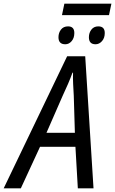

<svg xmlns="http://www.w3.org/2000/svg" viewBox="-81 -1021 624 1041"><path d="M-61 0H32L136 -225H328L341 0H426L381 -716H283ZM171 -301 258 -500Q274 -534 288 -566.5Q302 -599 312 -627H315Q314 -600 315.5 -566.5Q317 -533 319 -502L325 -301ZM255 -939H510L523 -1001H268ZM273 -781Q293 -781 307.5 -798Q322 -815 322 -842Q322 -878 288 -878Q263 -878 249.5 -860.5Q236 -843 236 -819Q236 -781 273 -781ZM437 -781Q457 -781 472 -798Q487 -815 487 -842Q487 -878 452 -878Q428 -878 414.5 -860.5Q401 -843 401 -819Q401 -781 437 -781Z"/></svg>

Font: Noto Sans UI SemiCondensed
Style: Italic
Weight: 400
Width: 4
Italic angle: -12°
Designer: Monotype Design Team
Foundry: Monotype Imaging Inc.
Version: Version 1.901